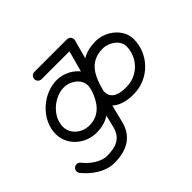

<svg xmlns="http://www.w3.org/2000/svg" viewBox="-166 -739 937 937"><g transform="rotate(-45 302.0 -270.5)"><path d="M172.7 -516C172.7 -516 172.7 -516 172.7 -516C247.7 -516 322.7 -516 397.7 -516C411.5 -516 422.7 -527.2 422.7 -541C422.7 -554.8 411.5 -566 397.7 -566C397.7 -566 397.7 -566 397.7 -566C322.7 -566 247.7 -566 172.7 -566C158.9 -566 147.7 -554.8 147.7 -541C147.7 -527.2 158.9 -516 172.7 -516ZM373.6 -547.6C373.6 -547.6 373.6 -547.6 373.6 -547.6C360.9 -501.3 348.2 -454.9 335.6 -408.6C335.6 -408.6 335.6 -408.6 335.6 -408.7C335.6 -408.7 335.6 -408.8 335.6 -408.8C310.8 -320.3 293.5 -190.9 177.7 -191C177.7 -191 177.7 -191 177.7 -191C177.7 -191 177.7 -191 177.7 -191C128.9 -191 81.7 -226.6 81.7 -278C81.7 -348.2 153.2 -411 221.7 -411C263.6 -411 311.2 -379.7 311.2 -334C311.2 -308.2 295.5 -282.9 295.5 -256C295.5 -173.8 366.9 -144.8 438.1 -146C438.1 -146 437.9 -146 437.7 -146C437.6 -146 437.4 -146 437.4 -146C542.7 -144.8 629.2 -230.8 629.2 -336C629.2 -407.9 557.5 -461 489.7 -461C346.4 -461 314.5 -343.4 286.4 -230C276.1 -188.4 265.7 -146.7 255.4 -105C255.4 -105 255.4 -104.9 255.4 -104.9C255.3 -104.8 255.3 -104.7 255.3 -104.7C240.5 -41.6 195.5 -25 134.7 -25C90.4 -25 46 -59.2 19.6 -92.6C11 -103.4 -4.7 -105.2 -15.6 -96.6C-26.4 -88 -28.2 -72.3 -19.6 -61.4C-19.6 -61.4 -19.6 -61.4 -19.6 -61.4C16.7 -15.8 74.5 25 134.7 25C218.8 25 283.8 -6.9 304 -93.3C304 -93.3 304 -93.2 304 -93.1C304 -93.1 303.9 -93 303.9 -93C314.3 -134.6 324.6 -176.3 334.9 -218C356.9 -306.5 375.3 -411 489.7 -411C529.6 -411 579.2 -379.9 579.2 -336C579.2 -258.5 515.6 -195.1 438 -196C438 -196 437.8 -196 437.6 -196C437.4 -196 437.3 -196 437.2 -196C395.4 -195.3 345.5 -204.7 345.5 -256C345.5 -282.1 361.2 -307.2 361.2 -334C361.2 -407.5 291.4 -461 221.7 -461C125.6 -461 31.7 -375.8 31.7 -278C31.7 -198.9 101.3 -141 177.7 -141C177.7 -141 177.7 -141 177.7 -141C177.6 -141 177.6 -141 177.6 -141C325.3 -140.9 351.8 -281.2 383.7 -395.2C383.7 -395.2 383.7 -395.3 383.8 -395.3C383.8 -395.4 383.8 -395.4 383.8 -395.4C396.4 -441.7 409.1 -488.1 421.8 -534.4C425.4 -547.7 417.6 -561.5 404.3 -565.1C390.9 -568.8 377.2 -560.9 373.6 -547.6Z"/></g></svg>

Font: FRB American Cursive Guidelines Arrows Semibold
Style: Italic
Weight: 600
Italic angle: -25°
Version: Version 2.0;Modular Font Editor K font №1